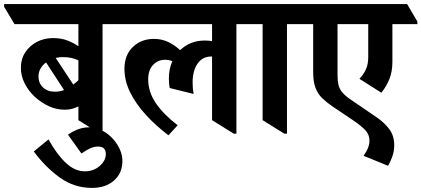

<svg xmlns="http://www.w3.org/2000/svg" viewBox="-78 -645 2059 938"><path d="M240 -109Q197 -109 160 -126.5Q123 -144 92 -172Q61 -201 42.5 -237.5Q24 -274 24 -314Q24 -357 45.5 -389.5Q67 -422 102.5 -440.5Q138 -459 181 -459Q220 -459 250.5 -447.5Q281 -436 305 -419V-527H-7L-58 -612V-625H495L545 -540V-527H423V8H410L305 -58V-125Q291 -118 274.5 -113.5Q258 -109 240 -109ZM229 -366Q211 -366 194 -362L280 -232Q292 -241 305 -253V-350Q289 -358 270.5 -362Q252 -366 229 -366ZM110 -271Q110 -239 132 -218Q154 -197 190 -197Q213 -197 235 -205L147 -340Q110 -312 110 -271Z M371 273Q285 273 215 223Q145 173 87 95L159 36Q200 110 244 151Q288 192 336 192Q379 192 409 166Q439 140 439 107Q439 71 401 71Q382 71 363 79.5Q344 88 320 105L254 13Q278 -4 304 -13.5Q330 -23 357 -23Q391 -23 422.5 -6.5Q454 10 477 37Q496 59 508 86Q520 113 520 141Q520 201 479 237Q438 273 371 273Z M745 16Q683 -31 634.5 -84Q586 -137 558 -193.5Q530 -250 530 -309Q530 -376 571 -415.5Q612 -455 674 -455Q711 -455 742.5 -440.5Q774 -426 802 -400Q851 -447 923 -447Q943 -447 958 -444V-527H480L429 -612V-625H1148L1199 -540V-527H1077V8H1064L958 -58V-369H955Q911 -369 887 -334Q863 -299 863 -242Q863 -211 868 -186L751 -215Q747 -236 747 -262Q747 -308 764 -346Q748 -353 729 -353Q693 -353 669.5 -327.5Q646 -302 646 -258Q646 -195 684 -140Q722 -85 790 -33Z M1311 8 1205 -58V-527H1134L1083 -612V-625H1395L1446 -540V-527H1324V8Z M1785 -192 1678 -260Q1697 -280 1709 -305Q1721 -330 1721 -366V-527H1571V-278Q1571 -251 1575.5 -231Q1580 -211 1594 -194Q1608 -177 1636 -158L1762 -72Q1800 -46 1824 -14Q1848 18 1848 65Q1848 94 1838.5 120Q1829 146 1818 165L1698 116Q1727 77 1727 42Q1727 14 1709 -6.5Q1691 -27 1649 -56L1545 -126Q1516 -146 1495.5 -166Q1475 -186 1463.5 -215.5Q1452 -245 1452 -293V-527H1381L1330 -612V-625H1911L1961 -540V-527H1839V-342Q1839 -295 1824 -258Q1809 -221 1785 -192Z"/></svg>

Font: Noto Serif Devanagari SemiCondensed
Style: Bold
Weight: 700
Width: 4
Designer: Universal Thirst, Indian Type Foundry and the Monotype Design Team
Foundry: Monotype Imaging Inc.
Version: Version 2.004; ttfautohint (v1.8.4.7-5d5b)